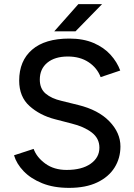

<svg xmlns="http://www.w3.org/2000/svg" viewBox="-20 -899 652 931"><path d="M315 12Q240 12 184.5 -10.5Q129 -33 94.5 -69Q60 -105 48 -146L143 -177Q158 -136 200 -105.5Q242 -75 303 -75Q377 -75 419.5 -105Q462 -135 462 -183Q462 -228 425 -256.5Q388 -285 327 -300L246 -321Q173 -340 123 -385Q73 -430 73 -508Q73 -604 135.5 -658Q198 -712 316 -712Q384 -712 434 -690.5Q484 -669 516 -633.5Q548 -598 563 -557L468 -525Q451 -570 409.5 -597.5Q368 -625 309 -625Q246 -625 209.5 -595Q173 -565 173 -513Q173 -469 201.5 -445Q230 -421 278 -410L359 -390Q457 -366 510.5 -310.5Q564 -255 564 -189Q564 -132 535.5 -86.5Q507 -41 451.5 -14.5Q396 12 315 12ZM243 -747 360 -879H475L346 -747Z"/></svg>

Font: Figtree Medium
Style: Regular
Weight: 500
Designer: Erik Kennedy
Foundry: Erik Kennedy
Version: Version 2.001; ttfautohint (v1.8.4.7-5d5b);gftools[0.9.27]